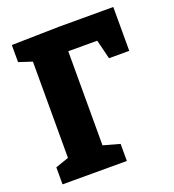

<svg xmlns="http://www.w3.org/2000/svg" viewBox="-130 -808 823 909"><g transform="rotate(-20 282.0 -353.5)"><path d="M30 0V-86L97 -109V-594L30 -616V-702L267 -707H543V-486H441L417 -583H271V-109L354 -86V0Z"/></g></svg>

Font: Bitter ExtraBold
Style: Regular
Weight: 800
Designer: Sol Matas, and Bitter project Authors
Foundry: Sol Matas
Version: Version 2.001